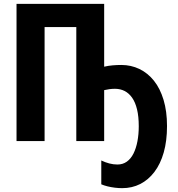

<svg xmlns="http://www.w3.org/2000/svg" viewBox="-20 -734 924 999"><path d="M522 -387Q543 -392 566 -394Q589 -396 611 -396Q662 -396 705.5 -375Q749 -354 781 -314Q813 -274 831 -214.5Q849 -155 849 -78Q849 -1 832 59Q815 119 783.5 160.5Q752 202 709.5 223.5Q667 245 616 245Q597 245 577 242.5Q557 240 539 235.5Q521 231 507 225V101Q528 111 549 116.5Q570 122 591 122Q619 122 640 107Q661 92 674.5 65Q688 38 695 1.5Q702 -35 702 -77Q702 -128 693 -165Q684 -202 667.5 -225.5Q651 -249 628.5 -260.5Q606 -272 578 -272Q563 -272 549 -270Q535 -268 522 -265V0H377V-593H212V0H66V-714H522Z"/></svg>

Font: Noto Sans Display Condensed
Style: Bold
Weight: 700
Width: 3
Designer: Monotype Design Team
Foundry: Monotype Imaging Inc.
Version: Version 2.003